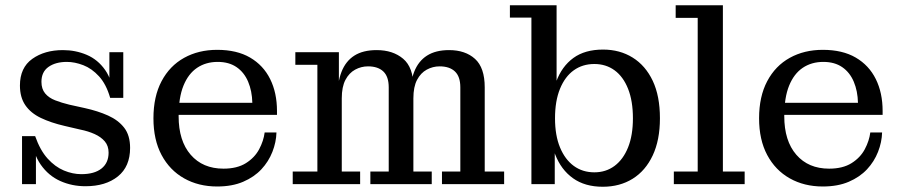

<svg xmlns="http://www.w3.org/2000/svg" viewBox="-20 -702 3429 732"><path d="M306 8Q254 8 209.5 -12Q165 -32 135.5 -74Q106 -116 98 -183H114Q133 -129 161.5 -97.5Q190 -66 223.5 -52Q257 -38 290 -38Q340 -38 367 -59.5Q394 -81 394 -120Q394 -146 379.5 -163Q365 -180 340.5 -191Q316 -202 286 -208L226 -222Q174 -234 135.5 -252.5Q97 -271 76.5 -301Q56 -331 56 -376Q56 -444 103 -477.5Q150 -511 220 -511Q268 -511 310.5 -493Q353 -475 381 -435Q409 -395 415 -329H400Q385 -381 357.5 -411Q330 -441 297.5 -453.5Q265 -466 235 -466Q192 -466 165 -447Q138 -428 138 -390Q138 -363 152 -346Q166 -329 190.5 -319.5Q215 -310 244 -303L303 -290Q353 -279 392 -261.5Q431 -244 453.5 -215Q476 -186 476 -138Q476 -67 429.5 -29.5Q383 8 306 8ZM64 0V-183H98L117 -153V0ZM415 -329 397 -359V-503H450V-329Z M808 9Q737 9 682 -22Q627 -53 596 -111Q565 -169 565 -251Q565 -334 596 -392.5Q627 -451 682 -481.5Q737 -512 808 -512L810 -466Q765 -466 731.5 -443.5Q698 -421 679.5 -375.5Q661 -330 661 -259Q661 -165 707 -112Q753 -59 832 -59Q884 -59 917.5 -80Q951 -101 968 -133Q985 -165 989 -197H1034Q1033 -160 1018.5 -123Q1004 -86 976.5 -56.5Q949 -27 907 -9Q865 9 808 9ZM616 -264V-310H942L1036 -279V-264ZM942 -310Q941 -355 926 -390.5Q911 -426 882 -446Q853 -466 810 -466L808 -512Q883 -512 933.5 -482.5Q984 -453 1010 -400.5Q1036 -348 1036 -279Z M1096 0V-48H1190V-455H1106V-503H1272V-346L1283 -347V-48H1353V0ZM1392 0V-48H1462V-369Q1462 -410 1441.5 -429.5Q1421 -449 1383 -449Q1357 -449 1334 -436.5Q1311 -424 1297 -397.5Q1283 -371 1283 -327L1266 -326Q1266 -387 1282 -428Q1298 -469 1331 -490Q1364 -511 1416 -511Q1478 -511 1517 -478Q1556 -445 1556 -371V-48H1626V0ZM1665 0V-48H1735V-369Q1735 -410 1714.5 -429.5Q1694 -449 1656 -449Q1630 -449 1607 -436.5Q1584 -424 1570 -397.5Q1556 -371 1556 -327L1543 -326Q1543 -387 1559 -428Q1575 -469 1608 -490Q1641 -511 1692 -511Q1754 -511 1791 -477.5Q1828 -444 1828 -369V-48H1902V0Z M2278 10Q2210 10 2164.5 -22.5Q2119 -55 2096.5 -113.5Q2074 -172 2074 -250L2079 -252Q2079 -332 2100.5 -390.5Q2122 -449 2166 -481Q2210 -513 2279 -513Q2343 -513 2392 -482.5Q2441 -452 2468.5 -394Q2496 -336 2496 -251Q2496 -168 2468.5 -109.5Q2441 -51 2392 -20.5Q2343 10 2278 10ZM2246 -45Q2290 -45 2323 -69.5Q2356 -94 2374.5 -140Q2393 -186 2393 -251Q2393 -317 2374.5 -363.5Q2356 -410 2323 -434Q2290 -458 2246 -458Q2201 -458 2167.5 -434Q2134 -410 2115 -363.5Q2096 -317 2096 -251Q2096 -186 2115 -140Q2134 -94 2167.5 -69.5Q2201 -45 2246 -45ZM2006 0V-635H1924V-682H2102V-356L2084 -254L2095 -149V0Z M2549 0V-48H2640V-634H2556V-682H2736V-48H2819V0Z M3117 9Q3046 9 2991 -22Q2936 -53 2905 -111Q2874 -169 2874 -251Q2874 -334 2905 -392.5Q2936 -451 2991 -481.5Q3046 -512 3117 -512L3119 -466Q3074 -466 3040.5 -443.5Q3007 -421 2988.5 -375.5Q2970 -330 2970 -259Q2970 -165 3016 -112Q3062 -59 3141 -59Q3193 -59 3226.5 -80Q3260 -101 3277 -133Q3294 -165 3298 -197H3343Q3342 -160 3327.5 -123Q3313 -86 3285.5 -56.5Q3258 -27 3216 -9Q3174 9 3117 9ZM2925 -264V-310H3251L3345 -279V-264ZM3251 -310Q3250 -355 3235 -390.5Q3220 -426 3191 -446Q3162 -466 3119 -466L3117 -512Q3192 -512 3242.5 -482.5Q3293 -453 3319 -400.5Q3345 -348 3345 -279Z"/></svg>

Font: Montagu Slab
Style: Bold
Weight: 700
Designer: Florian Karsten
Foundry: Florian Karsten
Version: Version 1.000